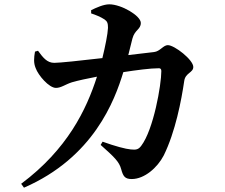

<svg xmlns="http://www.w3.org/2000/svg" viewBox="-20 -814 1040 889"><path d="M78 37 91 55C413 -85 511 -348 551 -480C610 -489 675 -498 716 -498C723 -498 727 -494 727 -485C727 -421 691 -214 634 -139C622 -123 612 -119 586 -122C562 -124 513 -137 455 -158L446 -143C509 -87 532 -65 541 -31C550 2 558 15 590 15C649 15 709 -38 738 -94C792 -203 820 -350 833 -439C838 -477 875 -477 875 -504C875 -537 788 -605 757 -605C736 -605 721 -576 693 -573L574 -559L593 -635C604 -677 632 -677 632 -708C632 -741 542 -794 486 -794C459 -794 425 -778 402 -767V-752C423 -745 446 -736 464 -724C477 -715 480 -706 480 -685C479 -657 467 -598 454 -545C351 -533 256 -523 231 -523C197 -523 178 -549 156 -579L142 -575C137 -546 135 -523 145 -499C157 -465 207 -407 239 -407C263 -407 282 -423 313 -433C340 -441 387 -451 429 -459C380 -306 292 -123 78 37Z"/></svg>

Font: Source Han Serif CN
Style: Bold
Weight: 700
Designer: Ryoko NISHIZUKA 西塚涼子 (kana & ideographs); Frank Grießhammer (Latin, Greek & Cyrillic); Wenlong ZHANG 张文龙 (bopomofo); San
Foundry: Adobe
Version: Version 2.003;hotconv 1.1.1;makeotfexe 2.6.0